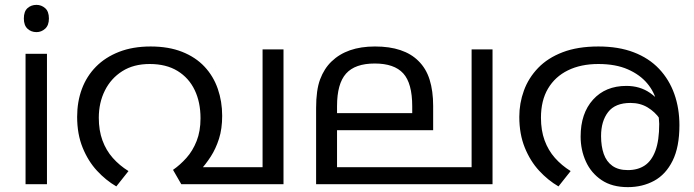

<svg xmlns="http://www.w3.org/2000/svg" viewBox="-20 -757 2851 789"><path d="M173 -536V0H85V-536ZM130 -737Q150 -737 165.5 -723.5Q181 -710 181 -681Q181 -653 165.5 -639Q150 -625 130 -625Q108 -625 93 -639Q78 -653 78 -681Q78 -710 93 -723.5Q108 -737 130 -737Z M599 -566Q673 -566 728.5 -544Q784 -522 820.5 -483Q857 -444 875 -392Q893 -340 893 -281Q893 -228 880 -187Q867 -146 846 -113.5Q825 -81 799 -53L775 -70H1059V-554H1145V0H725L691 -59Q720 -79 746 -108Q772 -137 788 -177.5Q804 -218 804 -271Q804 -337 780 -387Q756 -437 709.5 -465.5Q663 -494 595 -494Q529 -494 482.5 -464.5Q436 -435 411 -385Q386 -335 386 -273Q386 -221 401 -180Q416 -139 443.5 -108Q471 -77 508 -54L458 9Q415 -16 378.5 -55.5Q342 -95 319.5 -150.5Q297 -206 297 -277Q297 -339 316.5 -391.5Q336 -444 374.5 -483Q413 -522 469.5 -544Q526 -566 599 -566Z M2004 -554V0H1279V-313Q1279 -387 1295.5 -431Q1312 -475 1342 -504Q1374 -535 1418.5 -550.5Q1463 -566 1521 -566Q1581 -566 1625.5 -551Q1670 -536 1699 -507Q1731 -476 1745.5 -429.5Q1760 -383 1760 -322V-222H1365V-70H1918V-554ZM1520 -496Q1439 -496 1402 -454.5Q1365 -413 1365 -321V-292H1674V-320Q1674 -415 1637 -455.5Q1600 -496 1520 -496Z M2439 -566Q2522 -566 2584.5 -542Q2647 -518 2688.5 -474Q2730 -430 2751 -371Q2772 -312 2772 -242Q2772 -153 2744 -96.5Q2716 -40 2668 -14Q2620 12 2560 12Q2495 12 2452 -17Q2409 -46 2387.5 -93.5Q2366 -141 2366 -196Q2366 -291 2417 -347.5Q2468 -404 2554 -404Q2610 -404 2651.5 -375Q2693 -346 2717 -301Q2741 -256 2743 -206L2718 -209Q2711 -240 2691.5 -268.5Q2672 -297 2641.5 -315.5Q2611 -334 2571 -334Q2508 -334 2479 -296.5Q2450 -259 2450 -198Q2450 -156 2461 -124.5Q2472 -93 2496.5 -75.5Q2521 -58 2560 -58Q2601 -58 2629.5 -77Q2658 -96 2673.5 -138Q2689 -180 2689 -248Q2689 -250 2687.5 -270Q2686 -290 2682 -310Q2681 -315 2681 -323Q2681 -331 2679 -335Q2670 -378 2640 -414Q2610 -450 2560 -472Q2510 -494 2439 -494Q2367 -494 2314 -468Q2261 -442 2232 -393Q2203 -344 2203 -273Q2203 -221 2218 -180Q2233 -139 2260.5 -108Q2288 -77 2325 -54L2275 9Q2232 -16 2195.5 -55.5Q2159 -95 2136.5 -150.5Q2114 -206 2114 -277Q2114 -333 2133 -385Q2152 -437 2191.5 -478Q2231 -519 2292.5 -542.5Q2354 -566 2439 -566Z"/></svg>

Font: hexmalayalam15
Style: Book
Weight: 400
Designer: Jelle Bosma - Monotype Design Team
Foundry: Monotype Imaging Inc.
Version: Version 2.003